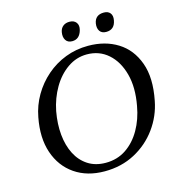

<svg xmlns="http://www.w3.org/2000/svg" viewBox="-122 -946 984 1061"><g transform="rotate(-15 370.5 -415.5)"><path d="M347 9Q247 9 176.5 -39.5Q106 -88 76.5 -174.5Q47 -261 69 -375Q81 -440 114 -496.5Q147 -553 196 -595.5Q245 -638 306 -661.5Q367 -685 436 -685Q533 -685 604.5 -640.5Q676 -596 707.5 -509Q739 -422 714 -296Q698 -212 647.5 -142.5Q597 -73 520 -32Q443 9 347 9ZM365 -35Q431 -35 481.5 -69Q532 -103 565.5 -161.5Q599 -220 612 -294Q631 -396 610 -474Q589 -552 538.5 -596.5Q488 -641 417 -641Q357 -641 306.5 -606Q256 -571 221.5 -512Q187 -453 173 -382Q160 -311 166 -248.5Q172 -186 196.5 -138Q221 -90 263.5 -62.5Q306 -35 365 -35ZM359 -732Q334 -732 322.5 -750Q311 -768 316 -796Q320 -817 334.5 -828.5Q349 -840 371 -840Q397 -840 409.5 -823.5Q422 -807 415 -781Q402 -732 359 -732ZM554 -733Q529 -733 517.5 -749.5Q506 -766 510 -793Q518 -840 568 -840Q592 -840 604 -825Q616 -810 611 -784Q602 -733 554 -733Z"/></g></svg>

Font: Vollkorn
Style: Italic
Weight: 400
Italic angle: -11°
Designer: Friedrich Althausen
Foundry: Friedrich Althausen
Version: Version 5.001